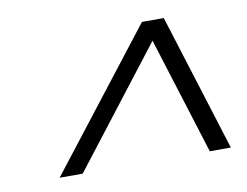

<svg xmlns="http://www.w3.org/2000/svg" viewBox="-49 -755 613 476"><g transform="rotate(-10 257.5 -517.5)"><path d="M66 -345 334 -690H389L497 -345H444L346 -658H366L124 -345Z"/></g></svg>

Font: Platypi Light
Style: Italic
Weight: 300
Italic angle: -13°
Designer: David Sargent
Foundry: Bolt Cutter Type
Version: Version 1.200